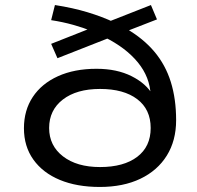

<svg xmlns="http://www.w3.org/2000/svg" viewBox="-20 -734 781 762"><path d="M376 8Q285 8 217.5 -20Q150 -48 112.5 -100.5Q75 -153 75 -225Q75 -296 110 -349Q145 -402 210 -431.5Q275 -461 363 -461Q444 -461 502.5 -431.5Q561 -402 587 -356H578Q575 -428 527 -486.5Q479 -545 394 -587L414 -584L208 -503L183 -560L345 -624L343 -611Q311 -624 270 -635.5Q229 -647 183 -654L198 -714Q269 -703 327 -685.5Q385 -668 434 -645L411 -648L579 -714L603 -657L482 -610L480 -621Q549 -581 593 -528.5Q637 -476 658 -408.5Q679 -341 679 -257Q679 -176 642 -116.5Q605 -57 537 -24.5Q469 8 376 8ZM377 -71Q471 -71 524.5 -111.5Q578 -152 578 -226Q578 -300 524.5 -340.5Q471 -381 377 -381Q284 -381 229.5 -339Q175 -297 175 -226Q175 -156 230 -113.5Q285 -71 377 -71Z"/></svg>

Font: Nunito Sans 7pt Expanded
Style: Regular
Weight: 400
Width: 7
Designer: Vernon Adams
Foundry: Vernon Adams
Version: Version 3.101;gftools[0.9.27]